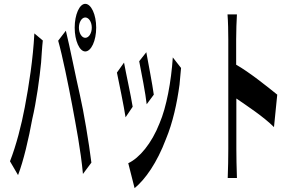

<svg xmlns="http://www.w3.org/2000/svg" viewBox="-20 -876 1540 1000"><path d="M391 -732C391 -761 406 -785 424 -785C443 -785 458 -761 458 -732C458 -703 443 -679 424 -679C406 -679 391 -703 391 -732ZM32 -36 74 36C102 -36 130 -156 148 -256C169 -344 187 -475 194 -550C196 -573 199 -633 203 -665L159 -702C152 -568 131 -433 109 -317C92 -226 64 -117 32 -36ZM283 -664C305 -587 336 -434 356 -328C376 -219 400 -98 412 30L456 -29C443 -133 416 -296 396 -382C375 -473 343 -636 323 -716ZM369 -732C369 -664 394 -608 424 -608C455 -608 481 -664 481 -732C481 -800 455 -856 424 -856C394 -856 369 -800 369 -732Z M742 -604 705 -557C716 -501 739 -383 744 -333L781 -383C775 -430 750 -560 742 -604ZM589 -498C599 -450 626 -319 634 -265L671 -320C662 -378 636 -494 626 -550ZM648 -26 681 104C737 58 798 -29 844 -151C880 -237 902 -339 915 -435C917 -459 919 -483 923 -522L880 -577C872 -453 847 -317 811 -234C770 -129 706 -53 648 -26Z M1169 -100C1169 -59 1168 8 1166 51H1214C1212 6 1211 -73 1211 -100V-363C1266 -325 1352 -269 1407 -214L1424 -383C1371 -426 1277 -501 1210 -539V-671C1210 -719 1212 -763 1214 -801H1165C1168 -763 1169 -711 1169 -671Z"/></svg>

Font: 寒蝉无机体 CompactMedium
Style: Regular
Weight: 500
Width: 3
Designer: ChillTanhei {Warren2060}; 
Source Han Sans {Ryoko NISHIZUKA 西塚涼子 (kana, bopomofo & ideographs); Paul D. Hunt (Latin, Gre
Foundry: ChillType&Adobe
Version: Version 1.000;Glyphs 3.1.1 (3135)